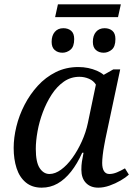

<svg xmlns="http://www.w3.org/2000/svg" viewBox="-20 -855 619 885"><path d="M234 -776 247 -835H537L524 -776ZM268 -612Q246 -612 232 -624.5Q218 -637 218 -662Q218 -691 232.5 -708Q247 -725 272 -725Q294 -725 308 -713Q322 -701 322 -675Q322 -640 305 -626Q288 -612 268 -612ZM458 -612Q436 -612 422 -624.5Q408 -637 408 -662Q408 -691 422.5 -708Q437 -725 462 -725Q484 -725 498 -713Q512 -701 512 -675Q512 -640 495 -626Q478 -612 458 -612ZM172 10Q128 10 99 -14Q70 -38 56.5 -79.5Q43 -121 43 -173Q43 -220 55.5 -271.5Q68 -323 93 -371.5Q118 -420 154 -459.5Q190 -499 237 -522.5Q284 -546 341 -546Q365 -546 386.5 -541.5Q408 -537 426.5 -529Q445 -521 458 -510L502 -535H534L466 -215Q464 -204 460 -183Q456 -162 453.5 -140Q451 -118 451 -104Q451 -79 459.5 -66Q468 -53 484 -53Q501 -53 519 -60.5Q537 -68 556 -79L574 -50Q560 -37 536 -23Q512 -9 485 0.5Q458 10 433 10Q397 10 376 -12Q355 -34 355 -73Q355 -93 357.5 -109.5Q360 -126 365 -151H359Q336 -100 307.5 -64Q279 -28 245.5 -9Q212 10 172 10ZM208 -53Q234 -53 261.5 -73Q289 -93 313.5 -127Q338 -161 357 -203Q376 -245 385 -288L422 -465Q411 -483 390 -492Q369 -501 346 -501Q306 -501 274 -478.5Q242 -456 218 -419Q194 -382 177.5 -338Q161 -294 153 -249.5Q145 -205 145 -169Q145 -107 163 -80Q181 -53 208 -53Z"/></svg>

Font: Noto Serif
Style: Italic
Weight: 400
Italic angle: -12°
Designer: Monotype Design Team
Foundry: Monotype Imaging Inc.
Version: Version 2.013